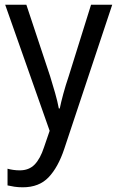

<svg xmlns="http://www.w3.org/2000/svg" viewBox="-20 -556 499 816"><path d="M2 -536H92L193 -232Q204 -196 214 -161.5Q224 -127 230 -95H234Q239 -120 249 -157Q259 -194 272 -232L367 -536H457L253 77Q227 155 186.5 197.5Q146 240 77 240Q57 240 41 237.5Q25 235 12 232V161Q22 164 36 166Q50 168 64 168Q103 168 127 143.5Q151 119 167 70L191 0Z"/></svg>

Font: Noto Sans Myanmar SemiCondensed
Style: Regular
Weight: 400
Width: 4
Designer: Monotype Design Team
Foundry: Monotype Imaging Inc.
Version: Version 2.107; ttfautohint (v1.8.4.7-5d5b)